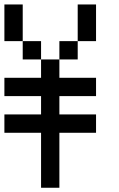

<svg xmlns="http://www.w3.org/2000/svg" viewBox="-20 -937 540 873"><path d="M0 -333.3V-416.7H166.7V-500H0V-583.3H166.7V-666.7H250V-583.3H416.7V-500H250V-416.7H416.7V-333.3H250V-83.3H166.7V-333.3ZM0 -750V-916.7H83.3V-750ZM166.7 -750V-666.7H83.3V-750ZM333.3 -750V-666.7H250V-750ZM333.3 -916.7H416.7V-750H333.3Z"/></svg>

Font: Galmuri11 Condensed
Style: Regular
Weight: 400
Width: 3
Designer: Lee Minseo (quiple)
Version: Version 2.399;hotconv 1.1.1;makeotfexe 2.6.0 DEVELOPMENT